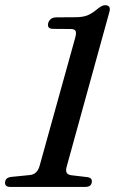

<svg xmlns="http://www.w3.org/2000/svg" viewBox="-31 -738 462 758"><path d="M179 -624Q154.5 -624 159 -645.5Q161 -655.5 169.2 -662.5Q177.5 -669.5 192.5 -669.5L266.5 -670Q296 -670 314.5 -677.5Q333 -685 353.5 -702.5Q372 -717.5 383.5 -717.5Q408 -717.5 401 -691.5L232.5 -81Q228 -66 231.8 -57Q235.5 -48 252 -46L315.5 -38.5Q333 -35.5 331.5 -20.5Q330.5 0 305 0H10Q-12.5 0 -11 -18.5Q-9.5 -36.5 12.5 -39.5L87.5 -47Q115.5 -50 125 -82L265.5 -587.5Q271.5 -608.5 267.2 -616Q263 -623.5 247.5 -623.5Z"/></svg>

Font: Fraunces 72pt Soft
Style: Italic
Weight: 400
Italic angle: -16°
Version: Version 1.000;[b76b70a41]